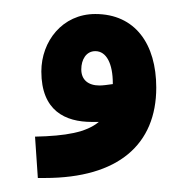

<svg xmlns="http://www.w3.org/2000/svg" viewBox="-20 -252 251 274"><path d="M34 2H44C149 2 203 -46 203 -127C203 -189 173 -232 116 -232C69 -232 39 -193 39 -150C39 -94 73 -78 111 -78C114 -78 118 -78 121 -78C103 -63 74 -58 30 -57ZM96 -153C96 -167 103 -179 116 -179C132 -179 141 -161 141 -133V-132C134 -131 127 -130 122 -130C106 -130 96 -138 96 -153Z"/></svg>

Font: Noto Sans Arabic UI
Style: Bold
Weight: 700
Designer: Monotype Design Team, Nadine Chahine and Nizar Qandah
Foundry: Monotype Imaging Inc.
Version: Version 2.010